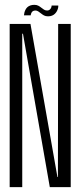

<svg xmlns="http://www.w3.org/2000/svg" viewBox="-20 -774 344 794"><path d="M20 0H72V-634.5H75L186 0H272.5V-675H220.5L219.5 -42H217.5L106 -675H20ZM178.5 -706.5Q188.5 -706.5 195.5 -709.5Q202.5 -712.5 207.2 -717.2Q212 -722 215 -727.5Q218 -733 219.8 -739.5Q221.5 -746 221 -751H193.5Q193.5 -747 191.5 -742Q189.5 -737 185.2 -733.8Q181 -730.5 175 -730.5Q168 -730.5 162.2 -734Q156.5 -737.5 150.8 -742.2Q145 -747 138.2 -750.5Q131.5 -754 122 -754Q113 -754 105.8 -751.5Q98.5 -749 93.5 -744.5Q88.5 -740 85.5 -734Q82.5 -728 81 -722.2Q79.5 -716.5 79 -710.5H107Q107.5 -715 109.5 -720Q111.5 -725 115.8 -727.8Q120 -730.5 126.5 -730.5Q132.5 -730.5 138 -727Q143.5 -723.5 149.2 -718.8Q155 -714 161.8 -710.2Q168.5 -706.5 178.5 -706.5Z"/></svg>

Font: Anybody ExtraCondensed Light
Style: Regular
Weight: 300
Width: 2
Version: Version 1.113;gftools[0.9.25]